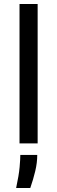

<svg xmlns="http://www.w3.org/2000/svg" viewBox="-20 -720 287 964"><path d="M78 0V-700H169V0ZM61 224Q75 159 78.5 119Q82 79 82 58H167Q167 97 157 139Q147 181 132 224Z"/></svg>

Font: Bricolage Grotesque 16pt
Style: Regular
Weight: 400
Version: Version 1.001;gftools[0.9.33.dev8+g029e19f]